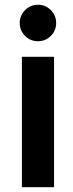

<svg xmlns="http://www.w3.org/2000/svg" viewBox="-20 -780 305 800"><path d="M205.2 0V-543.4H71.2V0ZM62.2 -684.2Q62.2 -652.6 84.5 -630.4Q106.8 -608.2 138.2 -608.2Q169.6 -608.2 191.8 -630.4Q214 -652.6 214 -684.2Q214 -715.6 191.8 -737.9Q169.6 -760.2 138.2 -760.2Q106.8 -760.2 84.5 -737.9Q62.2 -715.6 62.2 -684.2Z"/></svg>

Font: Secuela Light
Style: Regular
Weight: 300
Designer: Fernando Haro
Foundry: deFharo
Version: Version 1.708